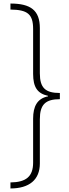

<svg xmlns="http://www.w3.org/2000/svg" viewBox="-20 -820 388 1084"><path d="M39 -800V-766C136 -765 167 -740 167 -656V-403C167 -328 191 -292 251 -279V-276C190 -264 167 -219 167 -150V98C167 176 128 209 39 210V244C145 244 205 195 205 103V-147C205 -230 237 -260 318 -260V-295C237 -295 205 -323 205 -406V-661C205 -762 153 -800 39 -800Z"/></svg>

Font: Noto Sans Tamil Condensed ExtraLight
Style: Regular
Weight: 200
Width: 3
Designer: Jelle Bosma - Monotype Design Team
Foundry: Monotype Imaging Inc.
Version: Version 2.004